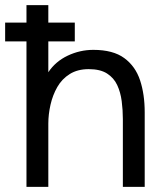

<svg xmlns="http://www.w3.org/2000/svg" viewBox="-36 -727 647 747"><path d="M67 0V-566H-16V-639H67V-707H152V-639H255V-566H152V-446Q180 -488 227.5 -510.5Q275 -533 327 -533Q404 -533 447.5 -501Q491 -469 509 -414.5Q527 -360 527 -290V0H442V-264Q442 -299 437.5 -333.5Q433 -368 420 -396Q407 -424 380.5 -441Q354 -458 309 -458Q266 -458 235.5 -439Q205 -420 187 -388.5Q169 -357 160.5 -319.5Q152 -282 152 -246V0Z"/></svg>

Font: Onest
Style: Regular
Weight: 400
Designer: Dmitri Voloshin, Andrey Kudryavtsev
Foundry: Dmitri Voloshin, Andrey Kudryavtsev
Version: Version 1.000;gftools[0.9.33]